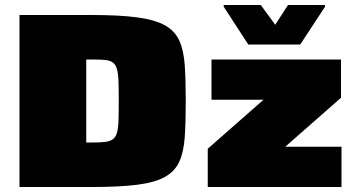

<svg xmlns="http://www.w3.org/2000/svg" viewBox="-20 -748 1425 768"><path d="M58 0V-688H346Q458 -688 529 -678.5Q600 -669 640 -646.5Q680 -624 697.5 -585Q715 -546 719 -486.5Q723 -427 723 -344Q723 -260 719 -200.5Q715 -141 697.5 -102Q680 -63 640 -40.5Q600 -18 529 -9Q458 0 346 0ZM325 -178H350Q382 -178 401.5 -180.5Q421 -183 432 -191.5Q443 -200 448 -217.5Q453 -235 454 -265.5Q455 -296 455 -342Q455 -390 454 -421.5Q453 -453 448 -471Q443 -489 432 -497.5Q421 -506 401.5 -508Q382 -510 350 -510H325ZM811 0V-153L1034 -349H826V-510H1344V-357L1121 -161H1346V0ZM973 -570 875 -721V-728H1023L1081 -649L1132 -728H1280V-721L1181 -570Z"/></svg>

Font: Saira Expanded Black
Style: Regular
Weight: 900
Width: 7
Designer: Hector Gatti with collaboration of the Omnibus-Type team
Foundry: Omnibus-Type
Version: Version 1.101